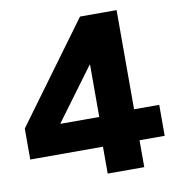

<svg xmlns="http://www.w3.org/2000/svg" viewBox="-82 -804 816 879"><g transform="rotate(-10 326.5 -365.0)"><path d="M348 0V-125H10V-269L348 -730H518V-269H635V-125H518V0ZM175 -262H355V-505H353L175 -264Z"/></g></svg>

Font: M PLUS 2 ExtraBold
Style: Regular
Weight: 800
Version: Version 1.001